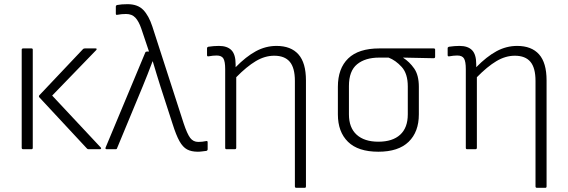

<svg xmlns="http://www.w3.org/2000/svg" viewBox="-20 -715 2724 920"><path d="M404 0Q399 0 396 -4L169 -248Q164 -254 169 -259L378 -480Q381 -483 387 -483H438Q442 -483 443 -481Q444 -479 441 -475L230 -257L463 -8Q466 -5 464 -2.5Q462 0 459 0ZM91 0Q84 0 84 -7V-477Q84 -483 91 -483H131Q137 -483 137 -477V-7Q137 0 131 0Z M928 12Q897 12 876.5 1Q856 -10 840 -38.5Q824 -67 807 -121L749 -300Q740 -330 730.5 -359.5Q721 -389 712 -421H711Q699 -388 687 -358.5Q675 -329 663 -299L541 -5Q540 0 534 0H492Q483 0 486 -8L676 -463Q678 -468 684 -468H694L657 -578Q645 -613 628.5 -630.5Q612 -648 584 -648Q562 -648 542 -644Q535 -642 535 -650V-683Q535 -689 541 -691Q562 -695 591 -695Q640 -695 666.5 -667.5Q693 -640 710 -588L860 -124Q877 -73 891.5 -54Q906 -35 930 -35Q949 -35 968 -39Q975 -41 975 -33V0Q975 6 969 8Q959 9 948.5 10.5Q938 12 928 12Z M1065 0Q1059 0 1059 -7V-384Q1059 -420 1050.5 -434.5Q1042 -449 1018 -449Q1010 -449 999.5 -448Q989 -447 979 -445Q972 -444 972 -451V-484Q972 -489 978 -491Q990 -493 1004 -494Q1018 -495 1029 -495Q1069 -495 1089 -474.5Q1109 -454 1109 -407V-393Q1159 -444 1206 -469.5Q1253 -495 1305 -495Q1374 -495 1410 -454.5Q1446 -414 1446 -330V178Q1446 185 1440 185H1400Q1393 185 1393 178V-327Q1393 -390 1368.5 -419Q1344 -448 1294 -448Q1249 -448 1205.5 -422Q1162 -396 1112 -345V-7Q1112 0 1105 0Z M1793 12Q1696 12 1647.5 -35.5Q1599 -83 1599 -167V-299Q1599 -387 1648.5 -435Q1698 -483 1798 -483H2058Q2065 -483 2065 -477V-443Q2065 -436 2058 -436L1912 -439V-438Q1942 -419 1964.5 -387Q1987 -355 1987 -299V-167Q1987 -83 1938 -35.5Q1889 12 1793 12ZM1793 -36Q1861 -36 1897.5 -69.5Q1934 -103 1934 -167V-301Q1934 -362 1905 -394Q1876 -426 1842 -439H1797Q1730 -439 1691 -407Q1652 -375 1652 -303V-167Q1652 -103 1689 -69.5Q1726 -36 1793 -36Z M2218 0Q2212 0 2212 -7V-384Q2212 -420 2203.5 -434.5Q2195 -449 2171 -449Q2163 -449 2152.5 -448Q2142 -447 2132 -445Q2125 -444 2125 -451V-484Q2125 -489 2131 -491Q2143 -493 2157 -494Q2171 -495 2182 -495Q2222 -495 2242 -474.5Q2262 -454 2262 -407V-393Q2312 -444 2359 -469.5Q2406 -495 2458 -495Q2527 -495 2563 -454.5Q2599 -414 2599 -330V178Q2599 185 2593 185H2553Q2546 185 2546 178V-327Q2546 -390 2521.5 -419Q2497 -448 2447 -448Q2402 -448 2358.5 -422Q2315 -396 2265 -345V-7Q2265 0 2258 0Z"/></svg>

Font: Sofia Sans Light
Style: Regular
Weight: 300
Designer: Botio Nikoltchev, Ani Petrova
Foundry: lettersoup
Version: Version 4.100; ttfautohint (v1.8.3)